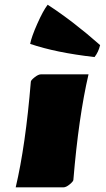

<svg xmlns="http://www.w3.org/2000/svg" viewBox="-20 -804 456 824"><path d="M47.4 0Q89.8 -179.7 112.3 -453.1Q112.3 -459.5 128.4 -472.2Q144.5 -484.9 155.3 -484.9H359.9Q317.4 -302.2 294.9 -32.2Q294.9 -25.9 279.3 -12.9Q263.7 0 252.4 0ZM385.7 -559.1Q219.2 -578.1 109.4 -615.7Q115.2 -646 140.1 -702.1Q165 -758.3 184.6 -783.7Q294.9 -711.9 409.7 -610.4Q402.3 -580.1 385.7 -559.1Z"/></svg>

Font: Emblema One
Style: Regular
Weight: 400
Designer: Riccardo De Franceschi
Foundry: Riccardo De Franceschi
Version: Version 1.003